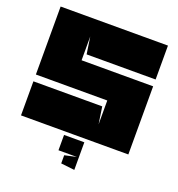

<svg xmlns="http://www.w3.org/2000/svg" viewBox="-145 -758 980 1059"><g transform="rotate(20 345.0 -228.5)"><path d="M30 -639V-240H449V-100L434 -200H30V0H660V-400H240V-540L255 -440H660V-639ZM409 182V20H290V110H398L329 125V173Z"/></g></svg>

Font: Banana Brick
Style: Regular
Weight: 400
Designer: artmaker
Foundry: artmaker
Version: Version 4.000 2011 initial release